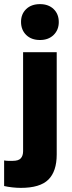

<svg xmlns="http://www.w3.org/2000/svg" viewBox="-61 -723 348 931"><path d="M40 188Q20 188 -2 185.5Q-24 183 -41 179V55Q-29 57 -19.5 57Q-10 57 0 57Q29 57 40 44.5Q51 32 51 10V-470H214V26Q214 108 173.5 148Q133 188 40 188ZM133 -529Q91 -529 66 -553.5Q41 -578 41 -617Q41 -655 66 -679Q91 -703 133 -703Q174 -703 199 -679Q224 -655 224 -616Q224 -578 199 -553.5Q174 -529 133 -529Z"/></svg>

Font: Gantari ExtraBold
Style: Regular
Weight: 800
Version: Version 1.000